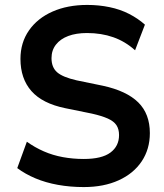

<svg xmlns="http://www.w3.org/2000/svg" viewBox="-20 -749 667 779"><path d="M320 10Q265 10 215 1Q165 -8 123.5 -25.5Q82 -43 50 -67L89 -174Q121 -151 157.5 -135Q194 -119 235 -111.5Q276 -104 320 -104Q393 -104 428 -130Q463 -156 463 -201Q463 -225 452.5 -241Q442 -257 417.5 -268Q393 -279 353 -288L245 -310Q152 -329 107.5 -379.5Q63 -430 63 -510Q63 -576 97.5 -625.5Q132 -675 193 -702Q254 -729 334 -729Q381 -729 424.5 -720Q468 -711 504 -692.5Q540 -674 568 -649L528 -545Q488 -581 439.5 -598Q391 -615 333 -615Q289 -615 257 -603Q225 -591 207 -568Q189 -545 189 -513Q189 -476 211.5 -456Q234 -436 291 -423L398 -401Q494 -380 541 -333.5Q588 -287 588 -209Q588 -144 555 -94.5Q522 -45 461.5 -17.5Q401 10 320 10Z"/></svg>

Font: Nunitoga
Style: Bold
Weight: 700
Designer: Vernon Adams
Foundry: Vernon Adams
Version: Version 1.0